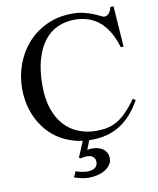

<svg xmlns="http://www.w3.org/2000/svg" viewBox="-96 -752 859 1043"><g transform="rotate(-10 334.0 -231.0)"><path d="M439 131.8Q439 151.9 427.7 167.5Q416.5 183.1 398.4 193.8Q380.4 204.6 357.2 210.2Q334 215.8 310.5 215.8Q290 215.8 269 211.2Q248 206.5 229.5 200.2L244.1 168.5Q250.5 170.9 258.5 173.3Q266.6 175.8 275.1 177.5Q283.7 179.2 291.5 180.2Q299.3 181.2 305.7 181.2Q333.5 181.2 348.9 170.4Q364.3 159.7 364.3 138.7Q364.3 121.6 354.2 111.6Q344.2 101.6 327.6 100.1Q315.9 99.1 304.2 100.6Q292.5 102.1 282.7 105L274.4 99.1L311 12.7Q286.1 9.8 263.7 2.9Q220.2 -9.3 184.3 -31.5Q148.4 -53.7 120.8 -85Q93.3 -116.2 74.2 -153.6Q55.2 -190.9 45.4 -233.6Q35.6 -276.4 35.6 -321.3Q35.6 -393.6 59.8 -458.3Q84 -522.9 128.2 -571.8Q172.4 -620.6 234.9 -649.2Q297.4 -677.7 373.5 -677.7Q411.1 -677.7 439.7 -670.4Q468.3 -663.1 489 -654.5Q509.8 -646 523.4 -638.7Q537.1 -631.3 544.4 -631.3Q557.6 -631.3 568.6 -642.8Q579.6 -654.3 585 -677.7H602.5L618.2 -452.6H602.5Q587.4 -503.4 565.4 -539.6Q543.5 -575.7 515.4 -598.6Q487.3 -621.6 453.6 -632.3Q419.9 -643.1 381.3 -643.1Q330.1 -643.1 287.1 -623.8Q244.1 -604.5 213.1 -564.5Q182.1 -524.4 164.6 -463.9Q147 -403.3 147 -320.3Q147 -249.5 164.8 -194.8Q182.6 -140.1 215.3 -103Q248 -65.9 293.7 -46.9Q339.4 -27.8 395.5 -27.8Q428.2 -27.8 456.1 -33.9Q483.9 -40 510.3 -55.4Q536.6 -70.8 562.7 -97.4Q588.9 -124 618.2 -165.5L632.3 -155.3Q607.9 -111.8 579.6 -79.8Q551.3 -47.9 517.6 -26.6Q483.9 -5.4 444.3 5.1Q404.8 15.6 357.9 15.6Q352.1 15.6 346.2 15.1L326.7 65.4Q339.8 62.5 355.5 62.5Q371.6 62.5 386.7 66.7Q401.9 70.8 413.3 79.1Q424.8 87.4 431.9 100.6Q439 113.8 439 131.8Z"/></g></svg>

Font: Doulos SIL Eur
Style: Regular
Weight: 400
Designer: Walt Agee, Victor Gaultney, Peter Martin, Debbi Hosken, Becca Hirsbrunner
Foundry: SIL International
Version: Version 5.000